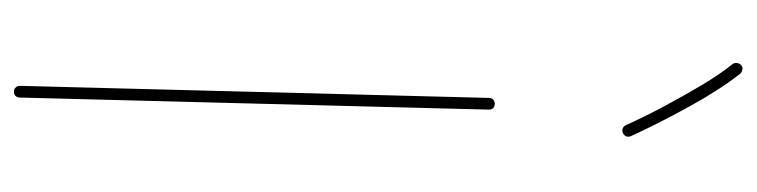

<svg xmlns="http://www.w3.org/2000/svg" viewBox="-420 -644 1072 272"><g transform="rotate(90 116.0 -508.0)"><path d="M109.9 8.3Q113.8 8.3 116 5.9Q118.2 3.4 118.2 0L135.3 -664.6Q135.3 -668.5 133.1 -670.7Q130.9 -672.9 127 -672.9Q123.5 -672.9 121.1 -670.7Q118.7 -668.5 118.7 -664.6L101.6 0Q101.6 3.4 104 5.9Q106.4 8.3 109.9 8.3ZM72.3 -1022Q69.8 -1020 69.3 -1016.1Q68.8 -1012.2 70.8 -1009.8Q85 -992.2 100.6 -966.1Q116.2 -939.9 131.1 -911.9Q146 -883.8 157.2 -858.9Q158.7 -855.5 161.9 -854.2Q165 -853 168.5 -854.5Q171.9 -856 173.1 -859.1Q174.3 -862.3 172.9 -865.7Q155.8 -903.3 131.3 -947.8Q106.9 -992.2 84.5 -1020.5Q82.5 -1022.9 78.6 -1023.7Q74.7 -1024.4 72.3 -1022Z"/></g></svg>

Font: Mikhak VF
Style: Regular
Weight: 100
Designer: Amin Abedi
Version: Version 3.001